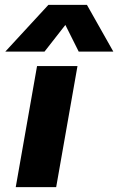

<svg xmlns="http://www.w3.org/2000/svg" viewBox="-20 -773 488 793"><path d="M180 -753H339L448 -560H305L250 -670L164 -560H2ZM133 -500H300L212 0H45Z"/></svg>

Font: Overused Grotesk ExtraBold
Style: Italic
Weight: 800
Italic angle: -10°
Version: Version 0.003